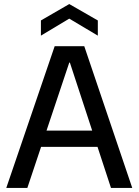

<svg xmlns="http://www.w3.org/2000/svg" viewBox="-20 -928 684 948"><path d="M11 0 250 -700H396L633 0H528L325 -619H322L115 0ZM127 -203 155 -283H484L511 -203ZM182 -752V-827L322 -908L463 -827V-752L322 -836Z"/></svg>

Font: DM Sans 9pt 36pt Medium
Style: Regular
Weight: 500
Version: Version 4.004;gftools[0.9.30]